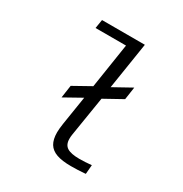

<svg xmlns="http://www.w3.org/2000/svg" viewBox="-170 -853 940 988"><g transform="rotate(30 300.0 -359.5)"><path d="M241 -109Q241 -129 246 -162.5L273 -333L171 -276L182 -351L284 -408L325 -673H144L152.5 -725H407L363.5 -448L470 -507L459 -432L352.5 -373L314.5 -137.5Q312.5 -125.5 312.5 -112.5Q312.5 -77 335.5 -62.5Q358.5 -48 409 -48Q440.5 -48 480.5 -52L476 2L465.5 3Q447 4.5 431.2 5.2Q415.5 6 389.5 6Q336.5 6 304 -5.5Q271.5 -17 256.2 -42.2Q241 -67.5 241 -109Z"/></g></svg>

Font: JuliaMono Light
Style: Italic
Weight: 300
Italic angle: -9°
Monospace: yes
Designer: cormullion
Foundry: corm
Version: Version 0.054; ttfautohint (v1.8.4)